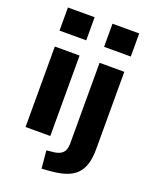

<svg xmlns="http://www.w3.org/2000/svg" viewBox="-167 -817 874 1101"><g transform="rotate(20 270.5 -267.0)"><path d="M52 -586V-727H215V-586ZM58 0V-491H209V0ZM324 -586V-727H487V-586ZM226 193 216 85 263 80Q298 75 314.5 57Q331 39 331 2V-491H482V-18Q482 34 470.5 71.5Q459 109 434.5 134Q410 159 369 172.5Q328 186 269 190Z"/></g></svg>

Font: Nunito Sans 12pt ExtraBold
Style: Regular
Weight: 800
Designer: Vernon Adams
Foundry: Vernon Adams
Version: Version 3.101;gftools[0.9.27]